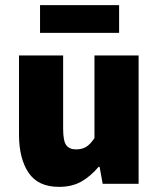

<svg xmlns="http://www.w3.org/2000/svg" viewBox="-20 -716 618 748"><path d="M210 12Q128 12 91 -43.5Q54 -99 54 -192V-500H226V-214Q226 -166 238.5 -150Q251 -134 276 -134Q300 -134 316 -144Q332 -154 348 -178V-500H520V0H380L368 -66H364Q334 -30 297.5 -9Q261 12 210 12ZM136 -588V-696H444V-588Z"/></svg>

Font: Source Sans 3 Black
Style: Regular
Weight: 900
Designer: Paul D. Hunt
Foundry: Adobe
Version: Version 3.046;hotconv 1.0.118;makeotfexe 2.5.65603